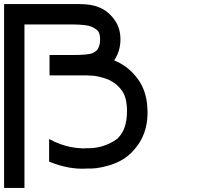

<svg xmlns="http://www.w3.org/2000/svg" viewBox="-20 -820 1040 942"><path d="M370 -800Q429 -800 466 -784Q509 -767 540 -725.5Q571 -684 571 -627Q571 -569 540 -524Q548 -520 555 -517Q614 -490 656.5 -432Q699 -374 703 -291Q704 -279 704 -268Q704 -158 637 -84Q637 -84 637 -84Q610 -53 576 -34Q542 -15 502 -5Q451 9 406 7Q319 13 221 -27V-138Q248 -123 276 -113Q304 -103 325.5 -99Q347 -95 364.5 -93.5Q382 -92 391 -92Q400 -92 400 -93H404H407Q460 -91 510 -113Q541 -127 560 -143V-144Q603 -187 603 -275Q603 -340 579 -374.5Q555 -409 513 -429Q491 -438 467 -443.5Q443 -449 429 -449H415V-450H330H325H223V-550H325H329Q416 -550 435 -560Q447 -566 453.5 -571.5Q460 -577 465.5 -591Q471 -605 471 -627Q471 -656 460.5 -668Q450 -680 426 -690Q404 -699 340 -700H325H100V102H0V-798H1V-800H325Q329 -800 334 -800Q340 -800 348 -800Q361 -800 370 -800Z"/></svg>

Font: Serreria Sobria
Style: Medium
Weight: 500
Version: Version 001.000